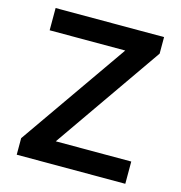

<svg xmlns="http://www.w3.org/2000/svg" viewBox="-107 -823 867 920"><g transform="rotate(15 326.0 -363.5)"><path d="M58.1 0V-82L431.2 -616.7H56.2V-727.1H594.2V-645L222.2 -110.4H596.7V0Z"/></g></svg>

Font: Interop SemBd
Style: Regular
Weight: 600
Designer: Rasmus Andersson, Google, Jang Haemin
Foundry: jhaemin
Version: Version 1.007